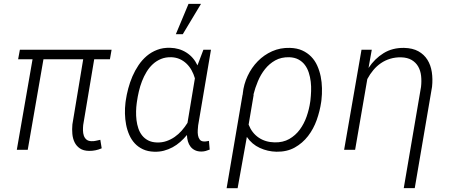

<svg xmlns="http://www.w3.org/2000/svg" viewBox="-20 -791 2388 1014"><path d="M560.5 -478H477.5L419.4 -130.9Q418 -117.2 418.2 -102.3Q418.5 -87.4 422.6 -75Q426.8 -62.5 436.3 -54.2Q445.8 -45.9 463.4 -45.4Q475.1 -44.9 486.8 -47.6Q498.5 -50.3 509.8 -52.7L517.1 -7.8Q485.4 6.3 450.7 5.9Q420.4 5.4 402.1 -7.1Q383.8 -19.5 374 -39.3Q364.3 -59.1 362.1 -83.7Q359.9 -108.4 362.3 -133.8L419.4 -478H209.5L126.5 0H68.8L151.9 -478H75.7L85 -528.3H569.3Z M1094.2 -528.3 1026.4 -128.4Q1025.4 -118.2 1024.4 -104Q1023.4 -89.8 1025.6 -76.7Q1027.8 -63.5 1034.9 -54Q1042 -44.4 1057.1 -43.9Q1064 -43.5 1070.3 -44.7Q1076.7 -45.9 1083.5 -46.9L1087.4 -1Q1076.7 3.4 1066.2 6.3Q1055.7 9.3 1043.5 9.3Q1023.9 9.3 1009.8 2.4Q995.6 -4.4 986.3 -16.4Q977.1 -28.3 972.4 -44.2Q967.8 -60.1 967.3 -78.1Q950.7 -58.1 931.9 -41.5Q913.1 -24.9 891.4 -13.2Q869.6 -1.5 845.5 4.9Q821.3 11.2 794.4 10.3Q760.3 9.3 734.9 -2.7Q709.5 -14.6 691.7 -33.9Q673.8 -53.2 662.6 -78.9Q651.4 -104.5 646 -132.8Q640.6 -161.1 639.9 -190.7Q639.2 -220.2 642.6 -248L644 -258.8Q648.4 -290 657.2 -323.2Q666 -356.4 679.4 -387.7Q692.9 -418.9 711.7 -446.8Q730.5 -474.6 754.9 -495.4Q779.3 -516.1 810.1 -527.8Q840.8 -539.6 877.9 -538.6Q926.3 -537.6 964.4 -513.4Q1002.4 -489.3 1022.9 -445.8L1054.2 -528.3ZM702.1 -246.6Q699.2 -226.1 698.7 -202.6Q698.2 -179.2 700.9 -156.5Q703.6 -133.8 710.7 -112.8Q717.8 -91.8 730.5 -75.7Q743.2 -59.6 762.2 -49.6Q781.2 -39.6 808.1 -38.6Q835 -37.6 858.6 -45.7Q882.3 -53.7 902.6 -67.9Q922.9 -82 939.7 -101.1Q956.5 -120.1 970.2 -142.1L1009.3 -377.4Q1002.9 -399.9 991.9 -419.7Q981 -439.5 965.3 -454.6Q949.7 -469.7 929.7 -478.8Q909.7 -487.8 885.3 -488.8Q855 -489.7 830.6 -479.7Q806.2 -469.7 787.1 -452.1Q768.1 -434.6 753.9 -411.1Q739.7 -387.7 729.7 -361.6Q719.7 -335.4 713.4 -308.3Q707 -281.2 703.6 -256.8ZM975.6 -770.5H1041.5L945.3 -610.4H908.7Z M1676.3 -252.4Q1669.4 -204.6 1652.6 -157.2Q1635.7 -109.9 1606.7 -72.3Q1577.6 -34.7 1536.4 -11.7Q1495.1 11.2 1439.9 10.3Q1393.6 9.3 1352.1 -9.8Q1310.5 -28.8 1283.7 -67.9L1234.9 203.1H1176.8L1261.2 -292H1262.2V-297.4Q1267.1 -345.7 1287.8 -389.9Q1308.6 -434.1 1341.3 -467.5Q1374 -501 1417.2 -520.3Q1460.4 -539.6 1511.2 -538.1Q1548.3 -537.1 1575.9 -524.7Q1603.5 -512.2 1623.3 -491.9Q1643.1 -471.7 1655.3 -444.6Q1667.5 -417.5 1673.6 -387.5Q1679.7 -357.4 1680.4 -325.4Q1681.2 -293.5 1677.7 -263.2ZM1619.6 -262.7Q1622.1 -284.7 1623 -309.6Q1624 -334.5 1621.1 -359.4Q1618.2 -384.3 1610.8 -407.2Q1603.5 -430.2 1590.1 -448Q1576.7 -465.8 1556.4 -476.8Q1536.1 -487.8 1507.3 -488.8Q1465.3 -489.7 1433.8 -472.2Q1402.3 -454.6 1379.6 -426Q1356.9 -397.5 1342 -361.8Q1327.1 -326.2 1318.4 -291H1319.8L1293 -132.8Q1310.5 -88.4 1346.2 -64.2Q1381.8 -40 1430.2 -39.1Q1474.6 -38.1 1507.6 -56.9Q1540.5 -75.7 1563.2 -106.4Q1585.9 -137.2 1599.4 -175.8Q1612.8 -214.4 1618.2 -252.4Z M1943.4 -528.3 1926.3 -432.1Q1959 -481.4 2005.9 -510.3Q2052.7 -539.1 2113.8 -538.1Q2159.2 -537.1 2189.5 -520.3Q2219.7 -503.4 2237.3 -475.3Q2254.9 -447.3 2260.5 -410.4Q2266.1 -373.5 2261.7 -332.5L2170.4 202.6H2112.3L2203.6 -332.5Q2207 -362.8 2203.9 -390.6Q2200.7 -418.5 2188.5 -439.7Q2176.3 -460.9 2154.3 -474.1Q2132.3 -487.3 2098.1 -488.3Q2067.4 -488.8 2040.8 -480.7Q2014.2 -472.7 1991.9 -457.5Q1969.7 -442.4 1951.7 -420.9Q1933.6 -399.4 1919.9 -373.5L1855.5 0H1797.4L1889.2 -528.3Z"/></svg>

Font: Roboto Mono Light
Style: Italic
Weight: 300
Designer: Google
Version: Version 2.000985; 2015; ttfautohint (v1.3)